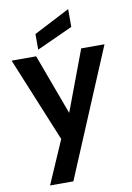

<svg xmlns="http://www.w3.org/2000/svg" viewBox="-112 -880 829 1209"><g transform="rotate(-10 302.5 -275.0)"><path d="M227 -14 107 262H256L599 -554H450L305 -167L162 -554H5ZM412 -698V-812L182 -693V-593Z"/></g></svg>

Font: Poppins SemiBold
Style: Regular
Weight: 600
Designer: Ninad Kale (Devanagari), Jonny Pinhorn (Latin)
Foundry: Indian Type Foundry
Version: 4.004